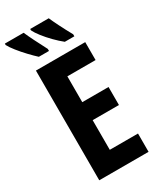

<svg xmlns="http://www.w3.org/2000/svg" viewBox="-243 -1007 900 1082"><g transform="rotate(-30 207.0 -466.5)"><path d="M384.8 0H64V-713.9H384.8V-597.2H201.2V-429.2H372.1V-312H201.2V-119.1H384.8ZM273.9 -933.1Q283.2 -911.1 303.2 -871.1Q323.2 -831.1 348.1 -786.1V-772.9H286.1Q260.3 -793.5 232.9 -821.3Q205.6 -849.1 184.1 -876.7Q162.6 -904.3 153.3 -923.8V-933.1ZM110.4 -933.1Q122.1 -906.2 140.6 -869.1Q159.2 -832 183.1 -786.1V-772.9H117.2Q96.7 -791.5 69.8 -819.8Q43 -848.1 20.3 -876.7Q-2.4 -905.3 -11.7 -923.8V-933.1Z"/></g></svg>

Font: Open Sans Condensed
Style: Bold
Weight: 700
Width: 3
Designer: Monotype Design Team
Foundry: Monotype Imaging Inc.
Version: Version 3.003; ttfautohint (v1.8.4)